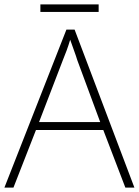

<svg xmlns="http://www.w3.org/2000/svg" viewBox="-20 -850 630 870"><path d="M548 0 448 -261H143L41 0H0L281 -716H318L589 0ZM330 -578Q325 -595 316 -619.5Q307 -644 298 -670Q291 -646 282 -621.5Q273 -597 265 -578L157 -297H434ZM427 -830V-796H163V-830Z"/></svg>

Font: Noto Sans Devanagari ExtraLight
Style: Regular
Weight: 200
Designer: Jelle Bosma - Monotype Design Team
Foundry: Monotype Imaging Inc.
Version: Version 2.004; ttfautohint (v1.8.4.7-5d5b)